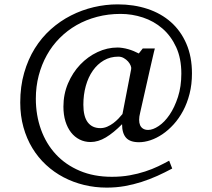

<svg xmlns="http://www.w3.org/2000/svg" viewBox="-20 -711 976 884"><path d="M863.8 -373Q863.8 -322.3 852.8 -279.1Q841.8 -235.8 823 -200.7Q804.2 -165.5 779.5 -138.4Q754.9 -111.3 727.8 -93Q700.7 -74.7 672.9 -65.4Q645 -56.2 620.1 -56.2Q578.6 -56.2 560.3 -76.9Q542 -97.7 542 -139.2Q502.9 -99.6 467.5 -78.4Q432.1 -57.1 397 -57.1Q369.6 -57.1 346.7 -68.6Q323.7 -80.1 307.1 -101.3Q290.5 -122.6 281.2 -152.6Q272 -182.6 272 -220.2Q272 -277.3 293.2 -327.1Q314.5 -377 349.4 -413.6Q384.3 -450.2 429 -471.2Q473.6 -492.2 521 -492.2Q531.7 -492.2 544.4 -490.2Q557.1 -488.3 570.1 -484.6Q583 -481 595.5 -475.8Q607.9 -470.7 619.1 -464.8L637.2 -487.8H692.9Q691.9 -484.9 688.5 -470.5Q685.1 -456.1 680.2 -434.8Q675.3 -413.6 669.2 -387Q663.1 -360.4 657.2 -333.5Q642.6 -270 625 -190.9Q620.6 -173.8 620.6 -159.4Q620.6 -145 625 -134.8Q629.4 -124.5 638.7 -118.7Q647.9 -112.8 662.1 -112.8Q684.1 -112.8 710.9 -130.9Q737.8 -148.9 760.7 -182.6Q783.7 -216.3 799.3 -264.4Q814.9 -312.5 814.9 -372.1Q814.9 -442.4 791 -494.1Q767.1 -545.9 727.8 -579.8Q688.5 -613.8 638.2 -630.4Q587.9 -647 535.2 -647Q478 -647 427 -633.5Q376 -620.1 332.8 -595.5Q289.6 -570.8 254.6 -535.6Q219.7 -500.5 195.6 -457Q171.4 -413.6 158.2 -363Q145 -312.5 145 -256.8Q145 -180.7 168.7 -114.7Q192.4 -48.8 237.3 -0.5Q282.2 47.9 347.2 75.4Q412.1 103 495.1 103Q539.1 103 577.1 96.2Q615.2 89.4 647.9 78.6Q680.7 67.9 708.3 54.7Q735.8 41.5 758.8 28.8L772.9 64.9Q739.3 83 704.1 98.9Q668.9 114.7 631.6 126.7Q594.2 138.7 554.4 145.8Q514.6 152.8 471.2 152.8Q417.5 152.8 367.2 140.6Q316.9 128.4 272.7 105.2Q228.5 82 191.9 48.1Q155.3 14.2 128.9 -29.3Q102.5 -72.8 87.9 -125.5Q73.2 -178.2 73.2 -238.8Q73.2 -313 91.1 -375.2Q108.9 -437.5 140.1 -487.8Q171.4 -538.1 214.1 -576.2Q256.8 -614.3 306.6 -639.6Q356.4 -665 411.4 -678Q466.3 -690.9 522 -690.9Q596.2 -690.9 658.9 -670.2Q721.7 -649.4 767.1 -609.1Q812.5 -568.8 838.1 -509.5Q863.8 -450.2 863.8 -373ZM584 -393.1Q585.4 -399.4 581.5 -409.2Q577.6 -418.9 569.6 -428Q561.5 -437 550 -443.6Q538.6 -450.2 524.9 -450.2Q487.8 -450.2 458 -432.9Q428.2 -415.5 407.2 -385.5Q386.2 -355.5 375 -315.2Q363.8 -274.9 363.8 -229Q363.8 -174.8 384 -147.9Q404.3 -121.1 441.9 -121.1Q458.5 -121.1 473.6 -127.7Q488.8 -134.3 501.7 -144Q514.6 -153.8 525.4 -165Q536.1 -176.3 543.9 -186Z"/></svg>

Font: Tagmukay Beta
Style: Regular
Weight: 400
Designer: Peter Martin
Foundry: SIL International
Version: Version 2.000; dev 82b92eM